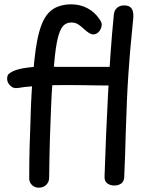

<svg xmlns="http://www.w3.org/2000/svg" viewBox="-20 -847 705 887"><path d="M159 20Q140 20 127.5 7.5Q115 -5 115 -22Q115 -70 115.5 -105Q116 -140 117 -176Q118 -212 120 -261Q121 -287 122 -326.5Q123 -366 126.5 -425.5Q130 -485 139 -571Q144 -619 152 -660.5Q160 -702 172.5 -734Q185 -766 203 -786Q223 -808 250.5 -817.5Q278 -827 308 -827Q351 -827 385 -808.5Q419 -790 439 -759Q446 -749 448 -744Q450 -739 450 -733Q450 -723 445 -712.5Q440 -702 431 -695Q422 -688 410 -688Q403 -688 392.5 -694Q382 -700 368 -713Q352 -728 339.5 -735.5Q327 -743 309 -743Q289 -743 275 -730.5Q261 -718 251 -685.5Q241 -653 234 -592Q228 -537 224.5 -494Q221 -451 219 -416.5Q217 -382 216 -354Q215 -326 214 -300Q212 -245 210.5 -203Q209 -161 208.5 -119.5Q208 -78 207 -24Q206 -5 193 7.5Q180 20 159 20ZM53 -440Q43 -440 34 -446Q25 -452 19 -462Q13 -472 13 -483Q13 -499 20.5 -505.5Q28 -512 40 -518Q60 -527 89 -532Q118 -537 152.5 -539Q187 -541 223 -539Q236 -538 266.5 -538Q297 -538 335.5 -538Q374 -538 411.5 -538Q449 -538 477.5 -538Q506 -538 515 -538Q534 -538 545 -526Q556 -514 556 -495Q556 -476 544 -464Q532 -452 516 -452Q510 -452 485.5 -452Q461 -452 428 -452.5Q395 -453 361.5 -453.5Q328 -454 303.5 -454Q279 -454 273 -454Q249 -454 226 -453.5Q203 -453 181.5 -452Q160 -451 138 -449Q116 -447 93 -445Q86 -444 73.5 -442Q61 -440 53 -440ZM506 -780Q508 -800 521 -811Q534 -822 553 -822Q571 -822 580.5 -815Q590 -808 593.5 -795.5Q597 -783 596 -767Q594 -739 587.5 -678Q581 -617 573.5 -510Q566 -403 561 -236Q560 -183 558 -132.5Q556 -82 554 -32Q554 -10 541 0Q528 10 508 10Q489 10 475.5 0Q462 -10 463 -32Q466 -126 470 -221Q474 -316 479 -410Q484 -504 490.5 -597Q497 -690 506 -780Z"/></svg>

Font: Playpen Sans Thai
Style: Regular
Weight: 400
Designer: Sirin Gunkloy, Laura Meseguer, Veronika Burian, José Scaglione
Foundry: TypeTogether
Version: Version 2.000